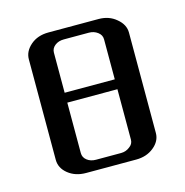

<svg xmlns="http://www.w3.org/2000/svg" viewBox="-74 -508 556 578"><g transform="rotate(-15 204.0 -219.0)"><path d="M47.9 -62V-375Q47.9 -399.9 69.8 -418.9Q91.8 -438 126 -438H282.2Q314.5 -438 336.9 -418.9Q359.9 -399.9 359.9 -375V-62Q359.9 -36.6 336.9 -18.1Q314.5 0 282.2 0H126Q92.8 0 70.3 -18.1Q47.9 -36.1 47.9 -62ZM126 -62Q126 -48.3 137.2 -39.6Q148.4 -30.8 165 -30.8H243.2Q258.3 -30.8 270 -40Q282.2 -48.3 282.2 -62V-219.2H126ZM126 -250H282.2V-375Q282.2 -388.2 270.5 -397Q258.8 -405.8 243.2 -405.8H165Q148.4 -405.8 137.2 -397Q126 -388.2 126 -375Z"/></g></svg>

Font: Hhenum
Style: Regular
Weight: 400
Designer: T. Christopher White
Version: Version 1.0